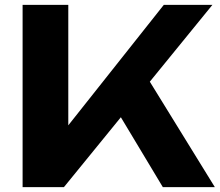

<svg xmlns="http://www.w3.org/2000/svg" viewBox="-20 -770 904 790"><path d="M73 0V-750H261V-152L210 -190L654 -750H854L243 0ZM432 -363 568 -480 864 0H650Z"/></svg>

Font: Unbounded SemiBold
Style: Regular
Weight: 600
Designer: Luke Prowse, Jean-Baptiste Morizot, Fátima Lázaro, Florian Runge
Foundry: NaN
Version: Version 1.700